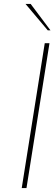

<svg xmlns="http://www.w3.org/2000/svg" viewBox="-20 -950 275 970"><path d="M234.9 -796.9H221.2L108.9 -930.2H134.8ZM113.8 0H89.8L206.1 -731.9H230Z"/></svg>

Font: Squarion Thin
Style: Italic
Weight: 100
Designer: Natanael Gama
Version: Version 1.00;September 12, 2019;FontCreator 11.5.0.2425 64-b